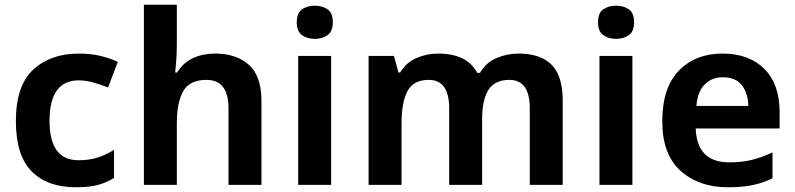

<svg xmlns="http://www.w3.org/2000/svg" viewBox="-20 -780 3354 810"><path d="M300 10Q356 10 392 0.5Q428 -9 461 -29V-148Q428 -127 392.5 -115.5Q357 -104 311 -104Q189 -104 189 -270Q189 -441 312 -441Q341 -441 371.5 -432.5Q402 -424 436 -411L477 -519Q448 -533 406.5 -543.5Q365 -554 312 -554Q194 -554 120.5 -486.5Q47 -419 47 -269Q47 -124 113.5 -57Q180 10 300 10Z M726 -760H587V0H726V-260Q726 -348 753 -395.5Q780 -443 851 -443Q944 -443 944 -323V0H1083V-355Q1083 -459 1030 -506.5Q977 -554 887 -554Q836 -554 794.5 -535Q753 -516 727 -474H719Q721 -489 723.5 -522.5Q726 -556 726 -594Z M1308 -756Q1277 -756 1254.5 -741Q1232 -726 1232 -686Q1232 -647 1254.5 -631.5Q1277 -616 1308 -616Q1339 -616 1361.5 -631.5Q1384 -647 1384 -686Q1384 -726 1361.5 -741Q1339 -756 1308 -756ZM1377 -544H1238V0H1377Z M2167 -554Q2119 -554 2074.5 -535Q2030 -516 2005 -473H1993Q1951 -554 1827 -554Q1780 -554 1736.5 -535Q1693 -516 1668 -474H1661L1642 -544H1535V0H1674V-260Q1674 -348 1699 -395.5Q1724 -443 1789 -443Q1875 -443 1875 -323V0H2014V-278Q2014 -358 2040.5 -400.5Q2067 -443 2129 -443Q2215 -443 2215 -323V0H2354V-355Q2354 -460 2307 -507Q2260 -554 2167 -554Z M2579 -756Q2548 -756 2525.5 -741Q2503 -726 2503 -686Q2503 -647 2525.5 -631.5Q2548 -616 2579 -616Q2610 -616 2632.5 -631.5Q2655 -647 2655 -686Q2655 -726 2632.5 -741Q2610 -756 2579 -756ZM2648 -544H2509V0H2648Z M3028 -554Q2914 -554 2844 -482Q2774 -410 2774 -268Q2774 -128 2851.5 -59Q2929 10 3050 10Q3111 10 3155 1Q3199 -8 3239 -28V-137Q3194 -116 3151.5 -105.5Q3109 -95 3057 -95Q2920 -95 2915 -238H3269V-307Q3269 -425 3204.5 -489.5Q3140 -554 3028 -554ZM3029 -454Q3084 -454 3110 -420Q3136 -386 3137 -333H2918Q2923 -394 2953 -424Q2983 -454 3029 -454Z"/></svg>

Font: Noto Sans UI
Style: Bold
Weight: 700
Designer: Monotype Design Team
Foundry: Monotype Imaging Inc.
Version: Version 1.901